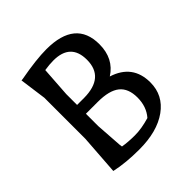

<svg xmlns="http://www.w3.org/2000/svg" viewBox="-173 -749 892 892"><g transform="rotate(-45 273.5 -302.5)"><path d="M84 0 98 -198V-467L80 -599L89 -600Q198 -620 264 -620Q455 -620 455 -462Q455 -368 383 -322Q497 -286 497 -169Q497 -85 427.5 -35Q358 15 240 15Q152 15 84 0ZM193 -52Q229 -46 272.5 -46Q316 -46 370 -62Q405 -102 405 -162Q405 -222 370 -250Q335 -278 260 -278H182V-197L191 -66ZM182 -407V-336H228Q363 -337 363 -452Q363 -560 250 -560Q224 -560 192 -555Z"/></g></svg>

Font: Galdeano
Style: Regular
Weight: 400
Designer: Dario Manuel Muhafara
Foundry: Dario Manuel Muhafara
Version: Version 1.001